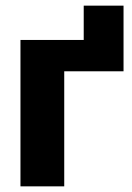

<svg xmlns="http://www.w3.org/2000/svg" viewBox="-20 -660 468 680"><path d="M417.5 -640V-407.5H207.5V0H52.5V-518.5H276.5V-640Z"/></svg>

Font: Lato 2
Style: Regular
Weight: 900
Designer: Lukasz Dziedzic with Adam Twardoch and Botio Nikoltchev
Foundry: tyPoland Lukasz Dziedzic
Version: Version 2.015; 2015-08-06; http://www.latofonts.com/